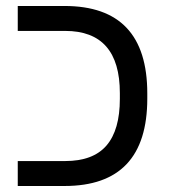

<svg xmlns="http://www.w3.org/2000/svg" viewBox="-20 -619 565 639"><path d="M470.2 -291Q470.2 0 194.8 0H39.1V-83H196.8Q290 -83 334.5 -134.8Q378.9 -186.5 378.9 -290V-309.1Q378.9 -516.1 196.8 -516.1H39.1V-599.1H194.8Q470.2 -599.1 470.2 -308.1Z"/></svg>

Font: Arimo
Style: Regular
Weight: 400
Designer: Steve Matteson
Foundry: Monotype Imaging Inc.
Version: Version 1.33